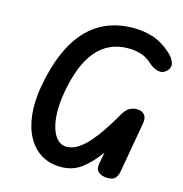

<svg xmlns="http://www.w3.org/2000/svg" viewBox="-131 -1047 1118 1176"><g transform="rotate(15 427.5 -459.0)"><path d="M359.5 9Q290 9 237 -22.2Q184 -53.5 151 -112Q118 -170.5 108.5 -252.5Q99 -334.5 116.5 -435.5Q204 -928.5 572.5 -928.5Q639.5 -928.5 699 -908.8Q758.5 -889 815.5 -837Q842.5 -813 852 -783.8Q861.5 -754.5 837.5 -730.5Q814 -707 784 -713.5Q754 -720 727.5 -743Q693.5 -775 656.8 -787.5Q620 -800 571.5 -800Q324.5 -800 262.5 -434.5Q250.5 -363.5 252.2 -305.8Q254 -248 267.8 -206.2Q281.5 -164.5 305.5 -142Q329.5 -119.5 361 -119.5Q397.5 -119.5 432.8 -142Q468 -164.5 501.2 -202.5Q534.5 -240.5 565.2 -286.8Q596 -333 623 -380Q650 -430 673.2 -441.8Q696.5 -453.5 718 -453.5Q751.5 -453.5 767.8 -434.2Q784 -415 778 -381.5L721.5 -60Q717 -34 703.5 -17Q690 0 653 0Q616 0 595.8 -18.2Q575.5 -36.5 582 -70L596 -145.5Q546.5 -76 491 -33.5Q435.5 9 359.5 9Z"/></g></svg>

Font: Edu VIC WA NT Hand Pre
Style: Regular
Weight: 400
Designer: Tina and Corey Anderson, Eben Sorkin, Mirko Velimirovic
Foundry: Google for Education
Version: Version 1.000